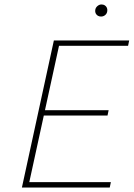

<svg xmlns="http://www.w3.org/2000/svg" viewBox="-20 -839 598 859"><path d="M471 0H78L221 -658H558L553 -634H244L111 -24H476ZM159 -322 164 -346H466L461 -322ZM432 -765Q424 -765 418 -768.5Q412 -772 408.5 -778.5Q405 -785 406 -793Q407 -804 415.5 -811.5Q424 -819 434 -819Q443 -819 449 -815Q455 -811 458 -804.5Q461 -798 460 -790Q459 -779 451 -772Q443 -765 432 -765Z"/></svg>

Font: Ysabeau Office Thin
Style: Italic
Weight: 250
Italic angle: -12°
Designer: Christian Thalmann (Catharsis Fonts)
Version: Version 2.001;gftools[0.9.30]; featfreeze: tnum,lnum,ss02